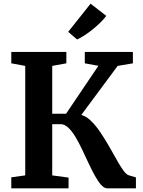

<svg xmlns="http://www.w3.org/2000/svg" viewBox="-20 -1026 778 1046"><path d="M41.5 0V-60L117.5 -70.5V-667L41.5 -681V-743H341.5V-681L264.5 -667V-406.5H340L516 -667.5L442 -681V-743H704V-681L621 -667L423 -400Q448 -392.5 469.8 -373Q491.5 -353.5 510.8 -327.8Q530 -302 547.5 -273Q569 -239 588 -204.8Q607 -170.5 623.8 -141.5Q640.5 -112.5 655 -93.5Q669.5 -74.5 682 -71L720.5 -59.5V0H564.5Q548 0 531.2 -18.5Q514.5 -37 497.5 -67.8Q480.5 -98.5 463.2 -135.2Q446 -172 429 -208Q411.5 -246 392.2 -278.2Q373 -310.5 352.5 -330Q332 -349.5 310.5 -349.5H264.5V-70.5L353.5 -58.5V0ZM400 -811 351.5 -852.5 473.5 -1006 559 -939.5Q544.5 -920 524.8 -901Q505 -882 483.5 -864.8Q462 -847.5 440.8 -833.8Q419.5 -820 400.5 -811Z"/></svg>

Font: Merriweather 20pt
Style: Bold
Weight: 700
Version: Version 2.100